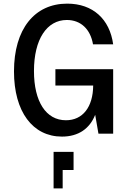

<svg xmlns="http://www.w3.org/2000/svg" viewBox="-20 -736 700 1057"><path d="M321 16C412 16 474 -28 504 -104L522 0H603V-355H285V-265H493C492 -146 435 -74 343 -74C233 -74 167 -177 167 -345C167 -520 238 -626 348 -626C425 -626 478 -575 492 -492H603C584 -631 491 -716 350 -716C170 -716 57 -576 57 -343C57 -121 160 16 321 16ZM275 301H325V200H385V100H275Z"/></svg>

Font: Uncut Plan8
Style: Regular
Weight: 400
Designer: Kasper Nordkvist
Foundry: UNCUT.wtf
Version: Version 1.002;Glyphs 3.1.2 (3151)